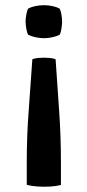

<svg xmlns="http://www.w3.org/2000/svg" viewBox="-20 -524 333 739"><path d="M194 -296Q200.5 -197.5 207.5 -99.2Q214.5 -1 214.5 98.5V188Q198 192.5 173.5 194Q149 195.5 124.2 193.8Q99.5 192 83 187.5V97.5Q83 -1 90.5 -99.2Q98 -197.5 104.5 -296Q115.5 -300 127.2 -301Q139 -302 149 -302Q158 -302 170.5 -301Q183 -300 194 -296ZM149 -377Q132.5 -377 115.8 -380.8Q99 -384.5 88 -390.5Q84 -398 81.2 -413.8Q78.5 -429.5 78.5 -441Q78.5 -452 81.2 -467.5Q84 -483 88 -490.5Q99 -497 115.8 -500.5Q132.5 -504 149 -504Q166 -504 182.2 -500.5Q198.5 -497 210 -490.5Q214 -483 216.5 -467.5Q219 -452 219 -441Q219 -429.5 216.5 -413.8Q214 -398 210 -390.5Q198.5 -384.5 182.2 -380.8Q166 -377 149 -377Z"/></svg>

Font: Signika Medium
Style: Regular
Weight: 500
Designer: Anna Giedry
Foundry: Anna Giedry
Version: Version 2.000